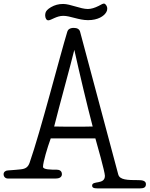

<svg xmlns="http://www.w3.org/2000/svg" viewBox="-57 -992 831 1067"><path d="M388 -816C384 -830 372 -837 353 -837C329 -837 320 -826 317 -816C277 -685 167 -257 108 -89C100 -65 87 -54 59 -51C52 -50 7 -46 -12 -45C-25 -45 -37 -37 -37 -24C-37 -9 -26 0 -14 0H253C279 0 287 -12 287 -24C287 -44 271 -49 258 -49C228 -49 182 -49 182 -65C182 -90 206 -171 225 -223H473C482 -192 526 -36 526 -15C526 36 455 10 455 39C455 50 462 55 486 55H719C742 55 754 50 754 31C754 12 732 9 713 9C650 9 608 8 600 -23ZM356 -715C386 -580 426 -411 458 -289C427 -288 394 -288 363 -288C322 -288 285 -288 244 -289C272 -402 338 -639 356 -715ZM197 -924C195 -919 194 -912 194 -907C194 -892 201 -879 211 -879C228 -879 256 -904 295 -904C333 -904 381 -880 432 -880C487 -880 521 -902 534 -925C538 -932 539 -938 539 -944C539 -960 528 -972 521 -972C515 -972 509 -969 491 -959C469 -948 449 -942 431 -942C390 -942 334 -970 294 -970C268 -970 247 -964 226 -952C206 -940 200 -931 197 -924Z"/></svg>

Font: Life Savers
Style: Bold
Weight: 700
Designer: Pablo Impallari, Rodrigo Fuenzalida, Brenda Gallo
Foundry: Pablo Impallari, Rodrigo Fuenzalida, Brenda Gallo
Version: Version 3.000